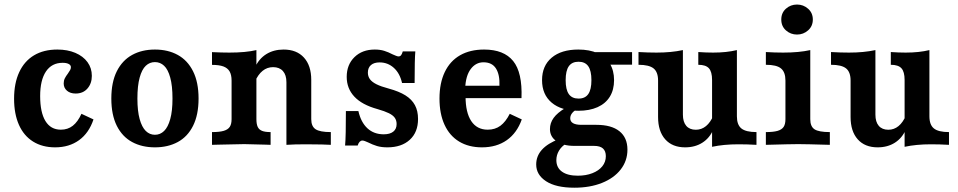

<svg xmlns="http://www.w3.org/2000/svg" viewBox="-20 -651 4304 863"><path d="M43.3 -207.2Q43.3 -277 66.4 -326.6Q89.4 -376.2 132.9 -402.3Q176.4 -428.3 237.9 -428.3Q283.4 -428.3 318.6 -413.4Q353.8 -398.4 373.3 -371.7Q392.8 -345 392.8 -310.2Q392.8 -275.8 373.1 -253.2Q353.5 -230.6 320 -230.6Q295.8 -230.6 281.1 -243.2Q266.3 -255.9 266.3 -276Q266.3 -288.6 271.2 -298.6Q276.1 -308.5 285.1 -320.3Q291.8 -329.9 295.3 -336.2Q298.7 -342.5 298.7 -349.1Q298.7 -358.3 288.7 -363.5Q278.7 -368.7 261.5 -368.7Q212.8 -368.7 186.6 -329.8Q160.5 -290.9 160.5 -219.3Q160.5 -145.8 184.2 -107Q207.9 -68.1 253.5 -68.1Q284.6 -68.1 307.1 -85.7Q329.7 -103.3 346.1 -139.5L400.2 -114.2Q379.9 -53.2 335.3 -20.9Q290.7 11.3 227.7 11.3Q170.5 11.3 128.7 -14.7Q86.9 -40.8 65.1 -89.9Q43.3 -139.1 43.3 -207.2Z M480.4 -208.1Q480.4 -281.4 505 -330.6Q529.7 -379.8 573.9 -404.1Q618 -428.3 676.4 -428.3Q734.9 -428.3 779 -404.1Q823.2 -379.8 847.8 -330.6Q872.5 -281.4 872.5 -208.1Q872.5 -134.9 847.8 -85.6Q823.2 -36.4 779 -12.6Q734.9 11.3 676.4 11.3Q618 11.3 573.9 -12.6Q529.7 -36.4 505 -85.6Q480.4 -134.9 480.4 -208.1ZM755.3 -208.1Q755.3 -265.5 745.2 -302.2Q735.2 -338.9 717.6 -355.4Q700.1 -371.9 676.4 -371.9Q652.8 -371.9 635.3 -355.4Q617.7 -338.9 607.7 -302.2Q597.6 -265.5 597.6 -208.1Q597.6 -152 607.7 -115.8Q617.7 -79.5 635.3 -62.3Q652.8 -45.2 676.4 -45.2Q700.1 -45.2 717.6 -62.3Q735.2 -79.5 745.2 -115.8Q755.3 -152 755.3 -208.1Z M1020.9 -115.3V-288.8Q1020.9 -314.6 1012 -330Q1003 -345.3 984 -352.4Q965 -359.4 932.9 -359.4V-416.7Q978.6 -414.6 1010.8 -414.6Q1084.6 -414.6 1132.5 -425.9V-115.3Q1132.5 -93.1 1138.4 -80.6Q1144.3 -68.1 1158.1 -62.7Q1171.8 -57.3 1196.3 -57.3V0L1173.8 -0.8Q1096.6 -3.2 1078.1 -3.2Q1058.2 -3.2 962.7 -0.8L932.9 0V-57.3Q966.6 -57.3 985.6 -62.9Q1004.7 -68.5 1012.8 -80.9Q1020.9 -93.2 1020.9 -115.3ZM1207.4 -349.2Q1180.9 -349.2 1160.5 -332.7Q1140 -316.3 1126.1 -284.3L1126.4 -348Q1143.5 -386.6 1176.7 -407.5Q1210 -428.3 1254.8 -428.3Q1313.3 -428.3 1346.1 -392.3Q1379 -356.2 1379 -292.1V-115.3Q1379 -83.1 1398.4 -70.2Q1417.8 -57.3 1467 -57.3V0Q1447.1 -0.8 1426.5 -1.6L1354.6 -2.4Q1302.9 -2.4 1267.4 0V-281.3Q1267.4 -314 1251.7 -331.6Q1236 -349.2 1207.4 -349.2Z M1634.6 -10.8Q1627.3 -14 1620.5 -16.7Q1613.6 -19.3 1609.1 -19.3Q1602.1 -19.3 1596.7 -13.9Q1591.2 -8.4 1587.6 3.2H1531.1Q1533.1 -18.4 1533.9 -57Q1534.7 -95.5 1534.7 -151.9H1590.8Q1602.3 -101.3 1631.5 -74.3Q1660.8 -47.3 1704.8 -47.3Q1732.5 -47.3 1747.6 -59.2Q1762.7 -71.1 1762.7 -93.3Q1762.7 -109.6 1754.7 -121.2Q1746.8 -132.7 1728.3 -142Q1709.7 -151.2 1676.2 -160.8Q1606.9 -180 1572.7 -216.7Q1538.4 -253.4 1538.4 -305.5Q1538.4 -360.2 1573.3 -394.3Q1608.1 -428.3 1664.4 -428.3Q1688.5 -428.3 1707.1 -422.5Q1725.6 -416.7 1744.8 -406.6Q1752.4 -403.4 1759.5 -400.4Q1766.5 -397.4 1771.3 -397.4Q1778.2 -397.4 1782.5 -402.4Q1786.8 -407.5 1790.4 -419.9H1846.8Q1845.2 -400.6 1844.4 -367.6Q1843.6 -334.6 1843.6 -278H1787.1Q1777.2 -321.8 1750 -346.2Q1722.9 -370.5 1686.2 -370.5Q1661.1 -370.5 1647.3 -358.5Q1633.5 -346.5 1633.5 -324.6Q1633.5 -307.9 1642.6 -295.2Q1651.8 -282.5 1672.1 -272.3Q1692.4 -262.1 1727.3 -252.9Q1773.5 -240.3 1802.4 -222.3Q1831.2 -204.2 1845.1 -178.3Q1859 -152.3 1859 -116.2Q1859 -56.6 1821.9 -22.7Q1784.7 11.3 1721.3 11.3Q1694 11.3 1674.3 5.3Q1654.7 -0.7 1634.6 -10.8Z M1955.4 -208.1Q1955.4 -277.4 1979.1 -327Q2002.8 -376.7 2047.8 -402.5Q2092.8 -428.3 2156 -428.3Q2244.8 -428.3 2286.6 -376.7Q2328.4 -325.1 2324 -209.9H2035.4L2034.2 -265.6H2224.9Q2226.9 -315.2 2209.3 -343.1Q2191.7 -371 2153.2 -371Q2118.6 -371 2095.9 -340.8Q2073.2 -310.5 2070.9 -254.5L2073.8 -249.5Q2072.6 -238.6 2072.6 -217.2Q2072.6 -145.4 2098.2 -106.7Q2123.9 -68.1 2172.1 -68.1Q2205.3 -68.1 2229.2 -85.7Q2253 -103.3 2271.2 -139.5L2325.3 -114.2Q2303.7 -53.2 2257.8 -20.9Q2211.9 11.3 2146.3 11.3Q2086.9 11.3 2043.8 -14.7Q2000.7 -40.8 1978.1 -90.2Q1955.4 -139.6 1955.4 -208.1Z M2390.1 88.3Q2390.1 50.5 2415.8 22Q2441.5 -6.4 2492.5 -26L2524.8 -5.6Q2504.3 6.6 2492.5 26.3Q2480.7 46 2480.7 68.7Q2480.7 102.4 2505.9 120.5Q2531.1 138.7 2577.2 138.7Q2613.8 138.7 2642.5 127.5Q2671.3 116.3 2687.2 96.5Q2703.1 76.7 2703.1 51Q2703.1 28.1 2690.2 16.4Q2677.3 4.7 2649.8 4.7H2561Q2511.7 4.7 2481.8 -15.8Q2451.9 -36.2 2451.9 -70.7Q2451.9 -98.1 2468.5 -121.1Q2485.2 -144.1 2521 -165.5L2569.7 -158.6Q2556 -149.3 2549.6 -139.8Q2543.1 -130.3 2543.1 -119.1Q2543.1 -104.5 2555.9 -97.2Q2568.7 -89.9 2593.4 -89.9H2660.6Q2728.4 -89.9 2764.3 -61.1Q2800.2 -32.3 2800.2 21.6Q2800.2 71.8 2770 110.7Q2739.9 149.5 2685.9 171.1Q2632 192.7 2561.6 192.7Q2478.9 192.7 2434.5 163.7Q2390.1 134.7 2390.1 88.3ZM2416.4 -290.7Q2416.4 -355.3 2459.7 -391.8Q2503 -428.3 2579.5 -428.3Q2629.7 -428.3 2665.9 -412.1Q2702.1 -395.9 2721.1 -365Q2740.1 -334.1 2740.1 -290.7Q2740.1 -247.4 2721.1 -216.5Q2702.1 -185.6 2665.9 -169.3Q2629.7 -153.1 2579.5 -153.1Q2503 -153.1 2459.7 -189.6Q2416.4 -226.1 2416.4 -290.7ZM2638.3 -290.7Q2638.3 -333.1 2624.1 -353.3Q2610 -373.5 2580.4 -373.5Q2550.9 -373.5 2536.7 -353.3Q2522.5 -333.1 2522.5 -290.7Q2522.5 -248.3 2536.7 -228.1Q2550.9 -207.9 2580.4 -207.9Q2610 -207.9 2624.1 -228.1Q2638.3 -248.3 2638.3 -290.7ZM2597.3 -416.7H2821V-360.2H2669.9Z M2937.9 -125V-288.8Q2937.9 -327.1 2917.7 -343.5Q2897.4 -359.8 2849.9 -359.8V-417.1Q2891.9 -414.6 2930.8 -414.6Q2997.5 -414.6 3049.5 -425.9V-135.8Q3049.5 -103 3064.6 -85.4Q3079.7 -67.8 3107.6 -67.8Q3133.3 -67.8 3153.4 -84.3Q3173.5 -100.8 3187 -132.8L3186.3 -69.1Q3169.7 -30.4 3136.9 -9.6Q3104.2 11.3 3059.5 11.3Q3002.1 11.3 2970 -24.8Q2937.9 -60.9 2937.9 -125ZM3118.7 -359.8V-417.1Q3154.2 -414.6 3185.4 -414.6Q3246.1 -414.6 3292.2 -425.9V-128.2Q3292.2 -89.9 3312.4 -73.6Q3332.7 -57.3 3380.2 -57.3V0Q3338.5 -2.4 3299.3 -2.4Q3232.6 -2.4 3180.6 8.9V-291.4Q3180.6 -328.4 3166.4 -344.1Q3152.2 -359.8 3118.7 -359.8Z M3510.4 -115.3V-288.8Q3510.4 -326.7 3490.6 -343.2Q3470.8 -359.8 3422.4 -359.8V-417.1Q3461.8 -414.6 3500.3 -414.6Q3571.5 -414.6 3622 -425.9V-115.3Q3622 -82.3 3641.2 -69.8Q3660.5 -57.3 3710 -57.3V0Q3600.6 -3.2 3568 -3.2Q3535.3 -3.2 3422.4 0V-57.3Q3455.7 -57.3 3474.7 -62.7Q3493.7 -68.1 3502.1 -80.4Q3510.4 -92.7 3510.4 -115.3ZM3491.7 -563.2Q3491.7 -593.4 3512.7 -612Q3533.7 -630.6 3562.4 -630.6Q3591.1 -630.6 3612.3 -611.7Q3633.5 -592.9 3633.5 -563.2Q3633.5 -533.4 3612.3 -514.6Q3591.1 -495.7 3562.4 -495.7Q3533.7 -495.7 3512.7 -514.4Q3491.7 -533 3491.7 -563.2Z M3803.2 -125V-288.8Q3803.2 -327.1 3783 -343.5Q3762.8 -359.8 3715.2 -359.8V-417.1Q3757.3 -414.6 3796.2 -414.6Q3862.8 -414.6 3914.8 -425.9V-135.8Q3914.8 -103 3929.9 -85.4Q3945.1 -67.8 3972.9 -67.8Q3998.6 -67.8 4018.7 -84.3Q4038.8 -100.8 4052.3 -132.8L4051.7 -69.1Q4035 -30.4 4002.3 -9.6Q3969.5 11.3 3924.8 11.3Q3867.4 11.3 3835.3 -24.8Q3803.2 -60.9 3803.2 -125ZM3984 -359.8V-417.1Q4019.5 -414.6 4050.7 -414.6Q4111.5 -414.6 4157.5 -425.9V-128.2Q4157.5 -89.9 4177.8 -73.6Q4198 -57.3 4245.5 -57.3V0Q4203.9 -2.4 4164.6 -2.4Q4097.9 -2.4 4046 8.9V-291.4Q4046 -328.4 4031.8 -344.1Q4017.5 -359.8 3984 -359.8Z"/></svg>

Font: Playfair Micro SmCond SmLight
Style: Regular
Weight: 360
Width: 4
Designer: Claus Eggers Sørensen
Foundry: Claus Eggers Sørensen
Version: Version 2.100;Glyphs 3.2 (3219)